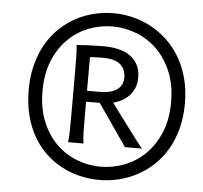

<svg xmlns="http://www.w3.org/2000/svg" viewBox="-52 -780 894 846"><g transform="rotate(5 394.5 -356.5)"><path d="M329.6 -374.5H385.7Q435.5 -374.5 461.9 -393.1Q488.3 -411.6 488.3 -446.8Q488.3 -483.4 464.1 -504.4Q439.9 -525.4 385.7 -525.4Q369.6 -525.4 356 -524.9Q342.3 -524.4 329.6 -523.4ZM517.6 -141.6 390.1 -326.2H329.6V-267.6Q329.6 -221.7 330.3 -190.9Q331.1 -160.2 334.5 -141.6H266.1Q269 -160.2 269.5 -190.9Q270 -221.7 270 -267.6V-438.5Q270 -484.4 269.5 -518.6Q269 -552.7 266.1 -571.3Q280.8 -572.3 299.8 -573.7Q315.9 -574.7 338.1 -575.4Q360.4 -576.2 388.2 -576.2Q423.3 -576.2 452.9 -568.8Q482.4 -561.5 503.9 -546.1Q525.4 -530.8 537.4 -507.3Q549.3 -483.9 549.3 -451.7Q549.3 -424.8 540.5 -404.5Q531.7 -384.3 517.3 -369.6Q502.9 -355 485.1 -345.9Q467.3 -336.9 449.2 -332Q457.5 -320.8 470.2 -303.5Q482.9 -286.1 497.6 -266.6Q512.2 -247.1 527.3 -226.8Q542.5 -206.5 555.7 -189.2Q568.8 -171.9 578.9 -158.9Q588.9 -146 593.3 -141.6ZM417.5 -666.5Q362.8 -666.5 311.8 -646.5Q260.7 -626.5 221.2 -587.4Q181.6 -548.3 158 -490.5Q134.3 -432.6 134.3 -356.4Q134.3 -280.3 158 -222.4Q181.6 -164.6 221.2 -125.5Q260.7 -86.4 311.8 -66.4Q362.8 -46.4 417.5 -46.4Q472.2 -46.4 523.7 -66.4Q575.2 -86.4 615 -125.5Q654.8 -164.6 679 -222.4Q703.1 -280.3 703.1 -356.4Q703.1 -432.6 679 -490.5Q654.8 -548.3 615 -587.4Q575.2 -626.5 523.7 -646.5Q472.2 -666.5 417.5 -666.5ZM417.5 -725.1Q460 -725.1 502.2 -714.8Q544.4 -704.6 583 -683.8Q621.6 -663.1 654.5 -632.3Q687.5 -601.6 711.9 -560.5Q736.3 -519.5 750.2 -468.5Q764.2 -417.5 764.2 -356.4Q764.2 -293.9 750.2 -242.4Q736.3 -190.9 711.9 -150.1Q687.5 -109.4 654.5 -78.9Q621.6 -48.3 583 -28.1Q544.4 -7.8 502.2 2.2Q460 12.2 417.5 12.2Q373.5 12.2 331.1 2.2Q288.6 -7.8 250.5 -28.1Q212.4 -48.3 179.9 -78.9Q147.5 -109.4 123.8 -150.1Q100.1 -190.9 86.7 -242.7Q73.2 -294.4 73.2 -356.4Q73.2 -417.5 86.7 -468.5Q100.1 -519.5 123.8 -560.5Q147.5 -601.6 179.9 -632.3Q212.4 -663.1 250.5 -683.8Q288.6 -704.6 331.3 -714.8Q374 -725.1 417.5 -725.1Z"/></g></svg>

Font: Andika New Basic
Style: Regular
Weight: 400
Designer: Victor Gaultney, Annie Olsen, Julie Remington, Don Collingsworth, Eric Hays
Foundry: SIL International
Version: Version 5.500